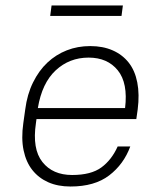

<svg xmlns="http://www.w3.org/2000/svg" viewBox="-20 -674 580 700"><path d="M237 6Q191 6 156 -9.5Q121 -25 98 -54Q75 -83 66 -126Q57 -169 65 -225L72 -275Q79 -330 100.5 -373.5Q122 -417 153 -446Q184 -475 223.5 -490.5Q263 -506 309 -506Q355 -506 390.5 -490.5Q426 -475 449 -446Q472 -417 480.5 -373.5Q489 -330 482 -275L477 -240H113L111 -225Q97 -131 134.5 -83.5Q172 -36 243 -36Q312 -36 349.5 -63.5Q387 -91 409 -140H455Q431 -75 378 -34.5Q325 6 237 6ZM303 -464Q233 -464 183 -417.5Q133 -371 118 -280H436Q447 -371 409.5 -417.5Q372 -464 303 -464ZM168 -654H428L423 -616H163Z"/></svg>

Font: Retni Sans Light
Style: Italic
Weight: 300
Italic angle: -8°
Designer: Vitaly Kuzmin
Foundry: ParaType Ltd.
Version: Version 1.00;June 10, 2019;FontCreator 11.5.0.2425 64-bit; t